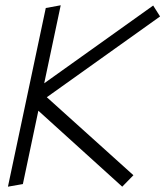

<svg xmlns="http://www.w3.org/2000/svg" viewBox="-20 -701 621 721"><path d="M481 -43 155.8 -335.9 581.1 -639.2 555.2 -680.2 146 -388.2 208 -681.2 151.9 -670.9 9.8 0 65.9 -9.8 124 -285.2 439 0Z"/></svg>

Font: Comic Neue Angular
Style: Italic
Weight: 400
Italic angle: -12°
Designer: Craig Rozynski
Foundry: Craig Rozynski
Version: Version 2.003